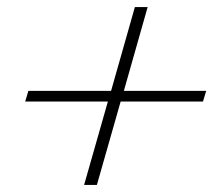

<svg xmlns="http://www.w3.org/2000/svg" viewBox="-20 -626 619 541"><path d="M60 -370H293L360 -606H396L329 -370H561L552 -340H320L253 -105H217L284 -340H51Z"/></svg>

Font: Playfair Display SemiBold
Style: Italic
Weight: 600
Italic angle: -14°
Designer: Claus Eggers Sørensen
Foundry: Claus Eggers Sørensen
Version: Version 1.203